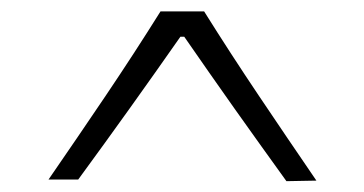

<svg xmlns="http://www.w3.org/2000/svg" viewBox="-20 -724 652 344"><path d="M493.2 -399.4 546.9 -400.4Q495.1 -476.1 444.1 -552Q393.1 -627.9 345.7 -703.6H267.6Q220.2 -627.9 169.7 -553Q119.1 -478 66.9 -402.3H120.1Q167 -466.3 212.9 -530.5Q258.8 -594.7 303.2 -658.2H310.1Q355 -593.3 400.6 -528.8Q446.3 -464.4 493.2 -399.4Z"/></svg>

Font: Pinar-VF
Style: Regular
Weight: 300
Designer: Amin Abedi
Version: Version 3.0